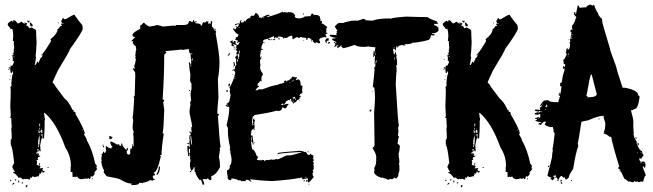

<svg xmlns="http://www.w3.org/2000/svg" viewBox="-20 -773 2821 830"><path d="M301.8 -709Q317.9 -685.1 335.9 -664.1L337.9 -650.4Q337.9 -636.7 282.2 -560.5Q282.2 -553.2 230.5 -468.8Q209 -423.8 207 -416Q209 -416 219.7 -402.3H217.8L258.8 -347.7Q277.3 -334 293 -298.8Q295.9 -298.8 299.3 -293Q297.4 -293 297.4 -291Q300.8 -291 308.1 -285.2L305.7 -281.2Q342.8 -219.2 346.7 -195.3L342.3 -193.4Q355.5 -173.3 355.5 -166Q378.9 -126.5 391.6 -64.5Q394 -64.5 398.4 -56.6V-54.7L396 -44.9H400.4V-43Q391.6 -29.3 387.7 -29.3L389.6 -25.4Q389.6 -16.1 377 -7.8Q377 -11.7 372.6 -11.7Q371.1 2 366.2 2Q363.8 -2 363.8 -3.9Q359.9 0 351.1 0V-2Q347.2 0 329.6 2Q314.5 -2.9 314.5 -9.8L303.7 -7.8V-9.8L299.3 -7.8H297.4Q293 -7.8 293 -11.7V-13.7Q293 -15.6 294.9 -15.6L293 -19.5V-29.3Q284.2 -29.3 284.2 -33.2H286.6L284.2 -37.1Q286.6 -41 286.6 -43Q286.6 -44.9 284.2 -44.9L286.6 -54.7Q286.6 -99.1 262.7 -134.8Q224.6 -241.7 172.9 -285.2H170.4Q172.9 -259.8 174.8 -259.8L172.9 -250V-228.5Q172.9 -211.9 170.4 -175.8L166 -173.8H164.1V-193.4Q159.7 -191.4 157.7 -191.4V-187.5H162.1V-177.7Q158.2 -173.3 153.3 -142.6L155.3 -132.8H153.3L155.3 -128.9V-119.1H151.4V-123H148.9V-119.1H144.5L147 -128.9H140.6L142.6 -125V-115.2Q136.2 -115.2 136.2 -109.4V-107.4H138.2V-111.3H142.6V-105.5H144.5V-109.4H148.9L147 -99.6V-97.7L153.3 -101.6V-95.7Q142.6 -95.7 142.6 -85.9H144.5V-82Q138.2 -82 138.2 -80.1Q140.6 -76.2 140.6 -74.2H138.2L140.6 -70.3L138.2 -60.5Q144.5 -60.5 144.5 -56.6L148.9 -58.6Q152.3 -58.6 155.3 -52.7L151.4 -46.9V-44.9H153.3L164.1 -46.9L166 -43V-41H162.1Q166 -36.1 166 -33.2L170.4 -35.2L172.9 -31.2Q172.9 -27.3 168.5 -27.3H164.1V-31.2H159.7Q159.7 -26.4 155.3 -21.5L151.4 -23.4H148.9L151.4 -19.5L147 -13.7Q148.9 -13.7 148.9 -11.7L144.5 -9.8V-11.7Q136.7 -7.8 127.4 -7.8Q122.1 -11.7 121.1 -11.7Q117.7 -3.9 114.7 -3.9H112.3V-7.8H110.4V2Q106 3.9 104 3.9Q104 0 99.6 0Q97.7 0 97.7 2L93.3 0Q90.8 0 90.8 2L86.9 0Q82.5 2 80.1 2Q78.1 2 67.4 -5.9H65.4L61 -3.9Q45.4 -25.4 37.1 -25.4V-29.3H43.9V-31.2Q39.6 -36.1 33.2 -50.8V-52.7L39.6 -66.4H41.5Q33.2 -144.5 26.4 -144.5Q26.4 -146.5 28.8 -146.5L26.4 -150.4V-168Q30.8 -172.9 30.8 -175.8Q30.8 -193.4 28.8 -214.8Q28.8 -216.3 30.8 -226.6Q28.8 -241.7 28.8 -259.8V-263.7H22.5L26.4 -269.5Q26.4 -290 24.4 -312.5Q26.4 -353 26.4 -388.7Q26.4 -390.6 24.4 -394.5Q28.8 -404.3 30.8 -404.3Q30.8 -406.2 28.8 -410.2Q32.2 -455.1 37.1 -455.1Q35.2 -458.5 35.2 -464.8Q30.8 -464.8 30.8 -457H26.4L24.4 -470.7V-476.6Q18.1 -476.6 18.1 -480.5V-482.4H22.5V-478.5H24.4L26.4 -490.2L30.8 -488.3Q33.7 -488.3 39.6 -502V-509.8H35.2V-523.4Q35.2 -527.8 33.2 -531.2Q33.2 -537.1 39.6 -537.1V-541H35.2V-544.9H39.6V-562.5H41.5L39.6 -585.9V-595.7H35.2L37.1 -615.2V-621.1Q37.1 -633.8 33.2 -648.4H30.8L26.4 -646.5Q26.4 -649.4 13.7 -664.1V-669.9Q13.7 -672.9 28.8 -683.6L35.2 -679.7H37.1V-685.5H43.9L56.6 -671.9Q63.5 -671.9 71.8 -679.7L88.9 -668V-671.9H84.5V-675.8Q97.7 -673.8 97.7 -669.9L93.3 -664.1V-662.1Q102.5 -662.1 106 -650.4Q113.3 -654.3 116.7 -654.3Q136.2 -644.5 136.2 -640.6Q136.2 -618.7 138.2 -589.8Q136.2 -546.9 133.8 -529.3Q133.8 -527.3 136.2 -527.3Q133.8 -508.8 129.9 -492.2H133.8Q140.6 -503.9 140.6 -505.9H144.5V-502H147Q147 -505.4 155.3 -519.5Q153.3 -519.5 153.3 -521.5Q159.2 -521.5 164.1 -533.2V-535.2L159.7 -533.2V-537.1Q172.4 -548.3 187.5 -574.2Q200.7 -593.3 200.7 -597.7Q198.2 -601.6 198.2 -603.5Q228.5 -627 228.5 -646.5Q231.4 -646.5 241.2 -660.2Q248 -660.2 248 -664.1L243.7 -666L248 -673.8Q243.7 -681.6 243.7 -685.5L248 -683.6Q249 -695.3 254.4 -695.3Q254.4 -690.4 262.7 -689.5Q295.4 -709 299.3 -709ZM97.7 -683.6H101.6L106 -681.6Q106 -683.6 108.4 -683.6V-681.6Q106 -677.7 106 -675.8H101.6Q101.6 -679.7 97.7 -679.7ZM112.3 -675.8 121.1 -666V-662.1Q121.1 -658.2 116.7 -658.2Q116.7 -660.2 108.4 -664.1L110.4 -668Q108.4 -671.9 108.4 -673.8ZM230.5 -675.8H232.9V-671.9H230.5ZM250 -673.8V-669.9Q254.4 -669.9 254.4 -673.8ZM164.1 -541V-537.1H166V-541ZM39.6 -531.2V-525.4H41.5V-531.2ZM18.1 -515.6H22.5V-513.7H18.1ZM20 -476.6V-470.7Q15.6 -470.7 15.6 -474.6ZM22.5 -445.3H26.4V-443.4H22.5ZM20 -429.7H24.4V-427.7H20ZM151.4 -240.2Q151.4 -235.8 148.9 -232.4Q151.4 -228.5 151.4 -226.6H153.3V-240.2ZM148.9 -220.7V-212.9H151.4V-220.7ZM157.7 -216.8V-212.9H159.7V-216.8ZM335.9 -212.9V-209H337.9V-212.9ZM147 -210.9V-199.2H153.3V-201.2Q148.9 -206.1 148.9 -210.9ZM155.3 -207V-203.1Q156.2 -199.2 159.7 -199.2H164.1Q162.1 -202.1 162.1 -210.9H159.7Q155.3 -210.4 155.3 -207ZM151.4 -191.4V-187.5H153.3V-191.4ZM148.9 -183.6Q144.5 -167.5 144.5 -152.3Q144.5 -150.4 147 -146.5Q144.5 -142.6 144.5 -140.6V-136.7H147L151.4 -156.2H148.9L151.4 -160.2V-183.6ZM153.3 -68.4V-64.5Q153.3 -60.5 148.9 -60.5L147 -64.5ZM185.5 -50.8H189.9V-46.9H185.5ZM377 -2H380.9V2H377ZM47.9 2H50.3V3.9Q50.3 7.8 45.9 7.8L43.9 3.9ZM24.4 3.9H28.8V9.8H24.4ZM58.6 7.8H63V15.6H58.6ZM73.7 15.6H80.1V19.5H73.7ZM37.1 17.6H41.5V19.5Q41.5 22.5 35.2 25.4H33.2V21.5Q37.1 21.5 37.1 17.6ZM93.3 27.3H95.2L99.6 29.3Q96.2 37.1 93.3 37.1L90.8 33.2Q93.3 29.3 93.3 27.3Z M817.9 -686.5Q820.3 -682.1 820.3 -677.2L827.1 -681.6H829.6V-677.2H824.7V-672.4Q848.6 -672.4 848.6 -662.6H853Q855.5 -677.2 860.4 -677.2Q864.7 -674.8 867.2 -674.8Q867.2 -678.2 874.5 -681.6L879.4 -679.2Q879.4 -681.6 881.3 -681.6V-679.2Q879.4 -674.8 879.4 -672.4Q881.3 -672.4 881.3 -669.9L886.2 -672.4L891.1 -669.9V-681.6H893.6L897.9 -679.2L896 -667.5V-658.2Q905.3 -651.9 905.3 -641.6H907.7V-648.4H912.1V-646.5Q910.2 -641.6 910.2 -639.2Q914.6 -638.7 914.6 -634.3L912.1 -629.9Q928.7 -536.1 928.7 -509.3V-504.4Q928.7 -467.3 921.9 -431.2Q924.3 -371.1 924.3 -351.1Q919.4 -302.2 919.4 -284.7Q919.4 -279.8 926.3 -279.8V-277.8Q926.3 -272.9 921.9 -272.9Q929.2 -160.2 933.6 -138.2Q931.2 -130.9 928.7 -130.9Q928.7 -128.9 931.2 -128.9L926.3 -93.3Q931.2 -74.2 931.2 -53.2V-50.8Q916.5 -21 897.9 -12.7H893.6V1.5Q893.6 5.9 888.7 5.9H886.2L877 -3.4Q877 1.5 872.1 1.5H855.5Q862.8 15.1 862.8 24.9H855.5Q855.5 20.5 848.6 3.4Q846.2 3.4 846.2 5.9Q838.9 5.9 824.7 -24.9Q827.1 -24.9 827.1 -27.3Q823.7 -27.3 820.3 -34.2Q820.3 -36.6 822.3 -36.6L820.3 -41.5Q820.3 -43.5 822.3 -43.5Q820.3 -48.3 820.3 -50.8H817.9Q817.9 -42 806.2 -34.2Q806.2 -36.1 801.3 -53.2V-64.9Q801.3 -72.8 803.7 -76.7Q801.3 -85 801.3 -107.4H798.8V-98.1H793.9Q789.6 -125 789.6 -140.6L793.9 -143.1H796.4V-135.7H798.8Q798.8 -140.6 801.3 -140.6L798.8 -152.3V-164.1Q798.8 -166.5 801.3 -166.5L798.8 -171.4V-188H803.7V-199.7H798.8V-204.6H801.3L808.1 -199.7V-206.5L806.2 -223.1H810.5Q810.5 -235.4 798.8 -287.1H801.3L798.8 -292L803.7 -322.8Q801.3 -327.1 801.3 -329.6L806.2 -338.9Q803.7 -359.4 803.7 -372.1Q806.2 -372.1 806.2 -374.5H803.7Q808.1 -383.3 808.1 -393.6V-397.9Q808.1 -400.4 806.2 -400.4L808.1 -405.3V-410.2Q801.3 -418.9 801.3 -431.2H803.7L801.3 -436L803.7 -440.9L801.3 -445.3Q801.3 -447.8 803.7 -447.8Q798.8 -468.8 796.4 -504.4Q801.3 -504.4 801.3 -497.6H803.7L808.1 -500L806.2 -504.4V-509.3Q806.2 -511.7 808.1 -511.7Q803.7 -521 803.7 -537.6V-542.5Q796.4 -542.5 796.4 -561Q775.4 -559.1 770.5 -556.6Q768.1 -556.6 768.1 -559.1Q765.6 -559.1 694.8 -551.8L699.7 -544.4Q689.9 -539.6 689.9 -532.7Q689.9 -447.3 683.1 -343.8Q689.9 -341.3 689.9 -338.9Q688 -332 685.5 -332L689.9 -298.8Q688 -221.7 683.1 -197.3L688 -194.8Q678.2 -134.3 678.2 -102.5L673.8 -100.6Q673.8 -102.5 671.4 -102.5V-98.1H675.8Q659.2 -27.3 645 -27.3V-22.5H649.9V-15.1Q640.6 -15.1 640.6 -10.7Q640.6 1.5 649.9 1.5V3.4Q646 3.4 638.2 8.3Q633.8 5.9 628.9 5.9H626.5Q626.5 11.2 595.7 17.6H581.5Q581.5 27.3 550.8 27.3H548.3V20H543.5Q529.3 20 501 3.4Q495.6 -1.5 441.9 -10.7Q427.7 -26.9 427.7 -29.3Q430.2 -34.2 430.2 -36.6Q420.9 -49.3 418.5 -71.8Q416 -71.8 416 -74.2L420.9 -76.7L418.5 -81.5V-90.8Q418.5 -96.2 420.9 -100.6Q418.5 -105 418.5 -107.4Q425.3 -107.4 425.3 -116.7H430.2V-112.3H435.1Q435.1 -119.1 439.5 -119.1L437.5 -130.9V-143.1Q447.8 -132.3 463.4 -130.9L460.9 -135.7Q465.8 -135.7 465.8 -140.6Q460 -140.6 456.1 -159.7L460.9 -161.6Q478 -153.8 486.8 -147.5Q491.2 -149.9 496.6 -149.9L494.1 -145.5L498.5 -143.1H501L505.9 -145.5L503.4 -149.9V-152.3H508.3Q508.3 -139.6 526.9 -124Q526.9 -133.3 531.7 -133.3L534.2 -128.9Q529.3 -119.1 526.9 -119.1L529.3 -114.7L526.9 -109.9Q531.7 -109.9 531.7 -105H539.1Q543.5 -105 543.5 -119.1H541.5L543.5 -124V-130.9H550.8V-149.9H553.2V-140.6H557.6V-173.8Q557.6 -182.1 555.7 -194.8Q557.6 -199.2 557.6 -204.6Q553.2 -212.9 553.2 -223.1Q555.7 -252.4 555.7 -253.9Q553.2 -262.2 553.2 -263.7Q557.6 -291.5 560.1 -348.6Q557.6 -353 557.6 -355.5Q562.5 -355.5 562.5 -362.8Q562.5 -378.4 564.9 -452.6H562.5L564.9 -457Q564.5 -461.4 553.2 -476.1Q555.7 -476.1 555.7 -478.5L560.1 -476.1H562.5V-478.5L560.1 -487.8Q564 -493.2 567.4 -516.1Q564.9 -520.5 564.9 -525.9Q564.9 -528.3 567.4 -528.3L564.9 -532.7Q566.9 -559.1 569.8 -559.1Q567.4 -563.5 567.4 -565.9V-573.2Q563 -573.2 553.2 -587.4L555.7 -591.8V-594.2H548.3V-596.7L564.9 -613.3Q553.2 -613.3 553.2 -618.2V-625Q557.6 -633.8 585.9 -648.4V-662.6Q589.4 -662.6 600.6 -674.8H602.5Q615.7 -661.6 626.5 -658.2Q650.4 -661.1 657.2 -665Q675.3 -662.6 683.1 -658.2L732.9 -662.6Q737.3 -660.6 739.7 -660.6V-665H775.4Q796.4 -665 796.4 -681.6H803.7L810.5 -677.2H813Q813 -686.5 817.9 -686.5ZM808.1 -544.4V-537.6H810.5V-544.4ZM810.5 -521V-511.7H813V-521ZM803.7 -495.1V-485.4H806.2V-495.1ZM801.3 -383.8V-379.4H796.4Q797.4 -383.8 801.3 -383.8ZM803.7 -185.5V-173.8Q803.7 -168 808.1 -147.5H810.5V-149.9L806.2 -185.5ZM456.1 -185.5Q461.9 -180.7 465.8 -180.7V-178.2Q465.8 -174.8 458.5 -171.4H453.6L451.7 -183.1ZM789.6 -154.8H796.4V-149.9H793.9Q789.6 -149.9 789.6 -154.8ZM423.3 -147.5H427.7Q427.7 -143.1 423.3 -143.1ZM425.3 -143.1Q430.2 -142.1 430.2 -138.2V-135.7Q425.3 -135.7 425.3 -140.6ZM796.4 -126.5V-109.9Q801.3 -109.9 801.3 -114.7V-130.9Q796.4 -130.4 796.4 -126.5ZM666.5 -53.2H671.4V-50.8Q671.4 -24.9 657.2 -15.1V-20Q666.5 -39.1 666.5 -53.2ZM801.3 -34.2H806.2V-29.3H801.3Z M1203.6 -722.7V-718.8Q1205.6 -718.8 1209.5 -720.7Q1219.7 -718.8 1221.2 -718.8L1229 -720.7Q1250 -720.7 1256.3 -705.1Q1256.3 -703.1 1254.4 -703.1Q1254.4 -693.4 1273.9 -693.4Q1291.5 -694.8 1299.3 -703.1Q1301.3 -703.1 1301.3 -701.2L1311 -703.1H1322.8Q1322.8 -708.5 1328.6 -714.8Q1336.4 -712.9 1336.4 -707Q1338.4 -707 1338.4 -709Q1363.8 -709 1363.8 -695.3Q1365.7 -687.5 1365.7 -681.6H1367.7L1371.6 -683.6V-675.8L1369.6 -671.9Q1376 -671.9 1395 -656.2Q1391.1 -648.4 1389.2 -648.4L1391.1 -644.5V-642.6L1389.2 -632.8Q1393.1 -630.9 1395 -630.9V-627Q1387.2 -627 1387.2 -623Q1391.1 -615.2 1391.1 -611.3H1387.2Q1385.3 -611.3 1385.3 -613.3Q1359.9 -609.9 1359.9 -599.6Q1363.8 -593.3 1363.8 -587.9L1359.9 -585.9H1356Q1351.1 -589.8 1350.1 -589.8H1344.2V-585.9H1342.3Q1332.5 -590.8 1332.5 -599.6H1328.6L1324.7 -597.7Q1324.7 -609.4 1311 -609.4V-605.5L1307.1 -607.4H1305.2V-605.5H1309.1V-601.6H1303.2V-609.4H1301.3Q1291.5 -609.4 1277.8 -613.3Q1277.8 -609.4 1273.9 -609.4H1270L1264.2 -613.3L1246.6 -603.5H1244.6Q1244.6 -612.3 1242.7 -615.2Q1244.6 -615.2 1244.6 -617.2Q1240.7 -617.2 1240.7 -619.1Q1226.6 -615.7 1221.2 -609.4H1207.5V-605.5H1205.6Q1205.6 -615.2 1182.1 -615.2L1180.2 -611.3Q1182.1 -611.3 1182.1 -609.4H1180.2L1168.5 -611.3V-607.4H1164.6V-617.2Q1143.1 -607.4 1141.1 -607.4V-603.5H1148.9V-599.6H1143.1Q1140.1 -599.6 1137.2 -605.5Q1117.7 -601.6 1117.7 -597.7V-589.8H1123.5V-585.9H1121.6L1117.7 -587.9Q1109.9 -574.2 1109.9 -568.4V-564.5Q1109.9 -560.5 1115.7 -560.5V-556.6H1111.8L1107.9 -558.6Q1107.9 -551.3 1104 -531.2Q1105 -523.4 1109.9 -523.4V-519.5Q1104 -519.5 1104 -503.9L1106 -492.2L1104 -482.4Q1104 -470.2 1115.7 -455.1V-447.3Q1109.9 -447.3 1109.9 -427.7Q1111.8 -423.8 1111.8 -421.9H1107.9L1104 -423.8Q1104 -418 1094.2 -412.1V-400.4L1098.1 -402.3L1100.1 -398.4Q1090.8 -395 1086.4 -384.8H1084.5V-382.8H1092.3L1098.1 -386.7H1113.8Q1153.8 -402.3 1170.4 -404.3Q1170.4 -406.2 1172.4 -406.2Q1174.3 -406.2 1174.3 -404.3Q1192.4 -412.1 1195.8 -412.1Q1195.8 -410.2 1197.8 -410.2Q1197.8 -413.1 1209.5 -416Q1207.5 -419.9 1207.5 -421.9L1213.4 -425.8L1221.2 -419.9Q1221.2 -425.8 1225.1 -425.8H1231Q1231 -429.7 1240.7 -435.5Q1240.7 -441.4 1244.6 -441.4Q1254.4 -440.9 1254.4 -437.5L1258.3 -439.5H1260.3L1264.2 -437.5L1258.3 -427.7V-425.8L1268.1 -429.7Q1279.8 -429.7 1279.8 -406.2V-404.3Q1287.6 -403.3 1287.6 -398.4V-396.5Q1287.6 -394.5 1285.6 -394.5Q1285.6 -392.6 1287.6 -392.6L1285.6 -384.8L1287.6 -371.1Q1273.9 -366.2 1273.9 -357.4L1277.8 -359.4H1279.8V-355.5Q1279.8 -351.6 1273.9 -351.6L1275.9 -347.7Q1275.9 -345.2 1266.1 -339.8Q1266.1 -341.8 1264.2 -341.8Q1264.2 -331.5 1248.5 -328.1V-324.2H1246.6Q1246.6 -335.9 1236.8 -335.9L1238.8 -345.7H1236.8Q1232.9 -345.7 1232.9 -339.8H1229L1225.1 -341.8Q1225.1 -337.4 1217.3 -335.9Q1217.3 -333 1207.5 -320.3H1209.5Q1215.8 -324.2 1221.2 -324.2V-322.3L1225.1 -324.2H1227.1V-320.3Q1223.6 -320.3 1217.3 -306.6L1213.4 -304.7H1209.5Q1204.6 -308.6 1203.6 -308.6H1199.7Q1199.7 -293 1180.2 -293L1176.3 -294.9Q1153.8 -287.1 1078.6 -275.4V-269.5L1074.7 -271.5Q1071.8 -269 1068.8 -248L1070.8 -244.1L1068.8 -234.4V-230.5H1070.8Q1070.8 -235.4 1074.7 -244.1Q1072.8 -251 1072.8 -252Q1074.7 -255.4 1074.7 -259.8H1078.6Q1079.1 -252 1082.5 -252L1078.6 -242.2Q1080.6 -231.4 1080.6 -224.6V-218.8Q1080.6 -216.8 1078.6 -216.8L1080.6 -212.9V-210.9H1076.7V-216.8Q1072.8 -216.8 1064.9 -205.1Q1064.9 -203.1 1066.9 -203.1L1064.9 -193.4V-185.5Q1065.9 -185.5 1070.8 -189.5Q1070.8 -188 1076.7 -148.4H1072.8Q1072.8 -160.2 1064.9 -162.1V-160.2Q1069.3 -127 1070.8 -127Q1080.6 -127 1090.3 -97.7Q1092.3 -97.7 1096.2 -95.7L1090.3 -82Q1100.6 -80.1 1102.1 -80.1Q1106 -82 1107.9 -82L1106 -78.1H1107.9L1113.8 -82Q1123.5 -82 1123.5 -76.2H1125.5Q1125.5 -82 1139.2 -82V-80.1L1152.8 -84L1156.7 -82Q1160.6 -84 1162.6 -84V-82Q1174.8 -85.9 1178.2 -85.9V-84Q1184.6 -84 1219.2 -101.6V-99.6L1223.1 -101.6H1236.8Q1241.7 -101.6 1279.8 -113.3Q1279.8 -111.3 1281.7 -111.3V-115.2H1266.1Q1180.2 -110.4 1180.2 -105.5V-111.3Q1193.8 -115.2 1275.9 -121.1Q1295.4 -119.1 1295.4 -115.2L1299.3 -117.2Q1302.2 -117.2 1311 -103.5H1316.9Q1320.8 -103.5 1320.8 -109.4Q1327.6 -101.6 1334.5 -101.6V-91.8Q1334.5 -89.8 1332.5 -89.8Q1336.4 -83.5 1336.4 -80.1L1332.5 -72.3Q1336.4 -72.3 1336.4 -66.4L1334.5 -62.5Q1336.4 -58.6 1336.4 -56.6H1334.5L1336.4 -52.7V-43L1330.6 -33.2H1334.5V-29.3L1330.6 -23.4Q1332.5 -19.5 1332.5 -17.6H1330.6L1336.4 -7.8Q1317.4 15.1 1314.9 15.6Q1311 15.6 1311 9.8L1307.1 11.7H1303.2V5.9H1307.1L1311 7.8V-2L1287.6 2L1285.6 -2Q1287.6 -2 1287.6 -3.9Q1283.7 -5.9 1281.7 -5.9L1273.9 -2V-3.9Q1239.7 3.9 1154.8 9.8Q1105 7.8 1061 2L1066.9 13.7H1064.9Q1057.1 3.9 1043.5 3.9Q1041.5 7.8 1041.5 9.8H1027.8L1023.9 11.7Q1023.9 5.9 1012.2 5.9Q1012.2 7.8 1010.3 7.8Q1010.3 2 981 -2Q981 5.9 975.1 5.9Q966.3 5.9 963.4 -5.9L965.3 -9.8Q961.4 -17.6 961.4 -31.2V-37.1Q968.3 -37.1 973.1 -46.9V-58.6Q981 -58.6 981 -85.9Q979 -102.5 975.1 -115.2Q977.1 -119.1 977.1 -121.1Q973.1 -121.1 973.1 -125L975.1 -134.8Q965.3 -175.8 965.3 -203.1V-220.7Q959.5 -228.5 959.5 -232.4Q971.2 -277.3 971.2 -308.6L969.2 -312.5L965.3 -310.5Q959 -314.5 955.6 -314.5V-318.4H959.5L963.4 -316.4L965.3 -320.3H959.5V-324.2Q973.1 -330.6 973.1 -343.8Q975.1 -350.6 975.1 -351.6V-357.4H977.1Q977.1 -361.3 973.1 -377L975.1 -390.6Q971.2 -390.6 971.2 -394.5Q978 -397.9 994.6 -445.3Q992.7 -445.3 992.7 -447.3Q996.6 -447.3 996.6 -462.9Q992.7 -462.9 992.7 -468.8H988.8L984.9 -466.8V-470.7Q987.8 -470.7 992.7 -474.6Q992.7 -472.7 994.6 -472.7Q997.1 -490.7 1002.4 -494.1L1000.5 -498V-511.7Q1000.5 -513.7 1002.4 -513.7Q996.6 -523.4 996.6 -527.3Q999.5 -527.3 1004.4 -535.2Q1002.4 -535.2 1002.4 -537.1H1004.4L1000.5 -544.9Q1003.4 -544.9 1006.3 -550.8V-552.7Q1000.5 -552.7 1000.5 -558.6L1004.4 -566.4Q998.5 -566.4 998.5 -570.3Q1002.4 -570.3 1002.4 -574.2V-576.2Q1002.4 -580.1 986.8 -582V-578.1Q992.7 -578.1 992.7 -574.2V-572.3Q982.4 -572.3 979 -580.1Q982.9 -580.1 982.9 -584Q978 -589.8 975.1 -589.8V-593.8Q978.5 -593.8 984.9 -599.6L986.8 -587.9H988.8Q989.7 -595.7 994.6 -595.7H998.5V-584L1006.3 -578.1Q1011.2 -579.1 1016.1 -591.8H1014.2Q1007.8 -587.9 1004.4 -587.9V-589.8L1008.3 -595.7V-597.7Q1002.9 -597.7 996.6 -601.6L1000.5 -609.4Q998.5 -609.4 998.5 -611.3Q1010.3 -611.3 1010.3 -623V-625Q1001 -625 986.8 -648.4L992.7 -652.3V-646.5H998.5Q998.5 -649.4 1002.4 -654.3V-656.2H998.5Q999 -660.2 1002.4 -660.2Q1002.9 -656.2 1006.3 -656.2L1012.2 -664.1V-666L1010.3 -669.9L998.5 -664.1H994.6Q994.6 -669.9 1010.3 -671.9Q1014.2 -669.9 1016.1 -669.9Q1016.1 -685.5 1022 -685.5H1023.9V-683.6L1020 -677.7L1023.9 -675.8H1025.9L1035.6 -677.7L1033.7 -681.6L1037.6 -683.6Q1038.1 -679.7 1041.5 -679.7Q1041.5 -688.5 1057.1 -695.3Q1061 -693.4 1063 -693.4L1061 -697.3Q1064 -705.1 1066.9 -705.1H1078.6Q1078.6 -708.5 1084.5 -716.8H1086.4Q1097.2 -713.4 1102.1 -695.3L1106 -697.3H1107.9L1111.8 -695.3Q1111.8 -699.2 1135.3 -709H1145V-705.1L1135.3 -703.1V-699.2Q1170.9 -708.5 1203.6 -722.7ZM1289.6 -714.8H1293.5V-710.9H1289.6ZM1117.7 -699.2V-697.3H1121.6V-699.2ZM1012.2 -654.3V-652.3H1016.1V-654.3ZM1182.1 -609.4H1188V-601.6H1184.1L1186 -605.5Q1182.1 -605.5 1182.1 -609.4ZM1326.7 -605.5V-601.6H1328.6V-605.5ZM1393.1 -607.4H1400.9V-597.7L1391.1 -595.7L1393.1 -591.8V-587.9H1391.1Q1388.2 -587.9 1385.3 -595.7Q1389.2 -607.4 1393.1 -607.4ZM1152.8 -603.5H1156.7V-599.6H1152.8ZM1160.6 -603.5H1170.4Q1170.4 -599.6 1166.5 -599.6H1160.6ZM1289.6 -599.6H1293.5V-597.7H1289.6ZM1326.7 -597.7Q1330.6 -597.2 1330.6 -593.8H1326.7ZM1400.9 -591.8H1406.7V-589.8Q1406.7 -585.4 1397 -584V-587.9Q1400.9 -587.9 1400.9 -591.8ZM994.6 -570.3V-566.4H990.7Q991.2 -570.3 994.6 -570.3ZM992.7 -562.5H998.5Q998.5 -558.6 994.6 -558.6ZM1014.2 -554.7 1012.2 -543H1016.1V-554.7ZM973.1 -543H975.1V-541Q975.1 -538.1 963.4 -529.3V-531.2Q970.2 -543 973.1 -543ZM1006.3 -537.1Q1008.3 -533.7 1008.3 -527.3H1014.2V-541H1012.2Q1007.3 -537.1 1006.3 -537.1ZM1107.9 -531.2H1111.8V-529.3H1107.9ZM1008.3 -525.4V-523.4Q1010.3 -519.5 1010.3 -517.6H1012.2V-525.4ZM1004.4 -515.6V-505.9Q1008.3 -505.9 1008.3 -509.8V-515.6ZM992.7 -505.9 996.6 -488.3H990.7V-494.1L988.8 -503.9ZM988.8 -486.3Q992.7 -485.8 992.7 -482.4H988.8ZM984.9 -453.1H988.8V-451.2H984.9ZM994.6 -437.5V-431.6H996.6V-437.5ZM1246.6 -427.7V-423.8H1248.5V-427.7ZM1240.7 -421.9 1244.6 -419.9V-425.8Q1240.7 -425.3 1240.7 -421.9ZM1231 -418V-416H1234.9V-418ZM973.1 -412.1Q973.1 -410.2 975.1 -410.2Q972.7 -398.4 969.2 -398.4L967.3 -402.3V-406.2Q967.3 -409.2 973.1 -412.1ZM961.4 -382.8H965.3V-377H957.5V-378.9Q958 -382.8 961.4 -382.8ZM1244.6 -351.6Q1244.6 -348.6 1250.5 -345.7L1256.3 -349.6Q1254.4 -353.5 1254.4 -355.5Q1249.5 -351.6 1244.6 -351.6ZM1256.3 -347.7V-345.7H1260.3V-347.7ZM1256.3 -343.8V-339.8Q1260.3 -339.8 1260.3 -343.8ZM1240.7 -341.8V-337.9H1242.7V-341.8ZM1244.6 -341.8V-339.8H1248.5V-341.8ZM1248.5 -335.9V-332H1250.5V-335.9ZM1272 -337.9H1275.9V-335.9H1272ZM1195.8 -320.3 1199.7 -318.4H1201.7L1205.6 -320.3Q1203.6 -324.2 1203.6 -326.2Q1195.8 -323.2 1195.8 -320.3ZM1074.7 -236.3V-232.4H1076.7V-236.3ZM1064.9 -179.7V-177.7L1066.9 -173.8Q1064.9 -170.4 1064.9 -166V-164.1H1066.9L1068.8 -173.8V-175.8Q1068.8 -179.7 1064.9 -179.7ZM1080.6 -158.2H1082.5V-154.3H1080.6ZM1313 -119.1 1314.9 -115.2H1309.1Q1309.6 -119.1 1313 -119.1ZM1297.4 -7.8V-5.9H1305.2V-7.8ZM1295.4 5.9H1297.4V7.8Q1297.4 11.7 1293.5 11.7L1291.5 7.8ZM1313 21.5H1316.9V25.4Q1313 25.4 1313 21.5Z M1437 -576.2 1439 -580.1Q1433.1 -580.1 1433.1 -576.2ZM1603 -498Q1606.9 -498 1608.9 -511.7H1605ZM1687 -515.6V-525.4H1685.1V-515.6ZM1685.1 -564.5V-568.4Q1681.2 -567.9 1681.2 -564.5ZM1437 -576.2V-574.2L1423.3 -570.3L1429.2 -578.1V-585.9Q1423.3 -585.9 1423.3 -589.8L1427.2 -591.8Q1427.7 -587.9 1431.2 -587.9H1435.1Q1435.1 -591.8 1417.5 -599.6L1415.5 -603.5V-605.5Q1423.3 -607.4 1431.2 -607.4V-609.4Q1405.8 -613.8 1405.8 -619.1V-623Q1411.6 -623 1435.1 -621.1Q1435.1 -625 1433.1 -628.9L1437 -630.9L1435.1 -634.8V-636.7L1439 -642.6Q1434.6 -643.6 1427.2 -658.2Q1439.9 -673.8 1446.8 -673.8H1464.4Q1469.7 -677.7 1501.5 -683.6H1526.9L1550.3 -691.4Q1560.1 -690.4 1560.1 -685.5Q1579.6 -683.6 1589.4 -683.6Q1615.7 -693.4 1665.5 -693.4L1669.4 -691.4Q1669.4 -696.3 1735.8 -701.2Q1792 -699.2 1827.6 -699.2Q1842.8 -688.5 1866.7 -681.6L1872.6 -673.8V-669.9H1856.9V-664.1Q1866.2 -663.1 1876.5 -652.3L1874.5 -648.4Q1876.5 -644.5 1876.5 -642.6Q1870.1 -628.9 1847.2 -628.9V-627Q1860.8 -625 1860.8 -621.1Q1856.4 -621.1 1853 -619.1Q1849.6 -621.1 1843.3 -621.1Q1839.4 -599.6 1829.6 -599.6Q1794.4 -589.8 1761.2 -587.9Q1761.2 -582 1728 -582V-580.1H1731.9V-576.2H1726.1Q1724.1 -576.2 1724.1 -578.1Q1700.7 -578.1 1700.7 -568.4H1696.8V-574.2Q1692.9 -574.2 1690.9 -558.6Q1692.9 -558.6 1692.9 -556.6L1689 -554.7Q1686 -562.5 1683.1 -562.5Q1679.2 -562 1679.2 -558.6Q1683.1 -540.5 1683.1 -537.1Q1686.5 -537.1 1689 -546.9Q1687 -546.9 1687 -548.8H1690.9Q1692.9 -535.6 1694.8 -531.2Q1694.8 -529.3 1692.9 -529.3Q1696.8 -513.7 1696.8 -494.1L1692.9 -488.3L1694.8 -476.6Q1694.8 -474.6 1692.9 -474.6L1694.8 -470.7Q1690.9 -434.6 1690.9 -406.2Q1700.7 -235.4 1704.6 -230.5Q1700.7 -222.7 1700.7 -218.8L1702.6 -207Q1700.7 -193.8 1700.7 -185.5Q1704.6 -185.5 1704.6 -179.7Q1700.2 -174.3 1698.7 -150.4Q1708.5 -148.4 1708.5 -138.7Q1706.5 -116.7 1702.6 -105.5Q1704.6 -102.1 1704.6 -97.7H1702.6Q1706.5 -88.9 1706.5 -72.3Q1706.5 -66.4 1704.6 -66.4L1706.5 -56.6V-35.2Q1706.5 -33.2 1700.7 -15.6Q1702.6 -15.6 1702.6 -13.7Q1695.3 -2 1692.9 -2H1689L1683.1 -5.9Q1682.6 -0.5 1673.3 2L1669.4 0Q1661.6 3.9 1655.8 3.9Q1655.8 1 1636.2 -3.9Q1636.2 -5.9 1634.3 -5.9L1630.4 -3.9Q1597.2 -14.2 1597.2 -31.2Q1599.1 -35.2 1599.1 -37.1L1597.2 -46.9Q1599.6 -46.9 1605 -64.5H1606.9Q1606.9 -66.4 1605 -66.4Q1606.9 -77.1 1606.9 -82L1605 -85.9L1606.9 -89.8Q1606.9 -108.9 1591.3 -130.9Q1591.3 -136.7 1593.3 -136.7Q1599.1 -136.7 1599.1 -150.4Q1597.2 -251 1597.2 -287.1Q1601.1 -332.5 1601.1 -351.6Q1601.1 -378.9 1597.2 -398.4H1595.2V-394.5H1591.3Q1599.1 -459.5 1599.1 -474.6Q1597.2 -478.5 1597.2 -480.5Q1603 -482.4 1603 -493.2Q1603 -498 1599.1 -498Q1601.1 -521.5 1601.1 -529.3Q1601.1 -533.2 1597.2 -533.2V-527.3H1593.3L1595.2 -552.7H1599.1Q1599.1 -548.8 1601.1 -535.2H1603V-537.1Q1601.1 -547.9 1601.1 -554.7L1603 -568.4Q1576.7 -570.8 1571.8 -572.3Q1561 -570.3 1554.2 -570.3Q1523.4 -570.3 1515.1 -578.1H1509.3Q1485.8 -568.4 1462.4 -564.5Q1462.4 -567.4 1454.6 -572.3Q1456.5 -576.2 1456.5 -578.1H1454.6Q1447.8 -566.4 1437 -566.4V-572.3Q1442.9 -572.3 1442.9 -578.1L1439 -576.2ZM1581.5 -291H1577.6Q1577.6 -298.8 1581.5 -298.8H1585.4V-294.9Q1585.4 -291 1581.5 -291ZM1593.3 -377H1589.4V-378.9H1593.3Z M2182.6 -709Q2198.7 -685.1 2216.8 -664.1L2218.8 -650.4Q2218.8 -636.7 2163.1 -560.5Q2163.1 -553.2 2111.3 -468.8Q2089.8 -423.8 2087.9 -416Q2089.8 -416 2100.6 -402.3H2098.6L2139.6 -347.7Q2158.2 -334 2173.8 -298.8Q2176.8 -298.8 2180.2 -293Q2178.2 -293 2178.2 -291Q2181.6 -291 2189 -285.2L2186.5 -281.2Q2223.6 -219.2 2227.5 -195.3L2223.1 -193.4Q2236.3 -173.3 2236.3 -166Q2259.8 -126.5 2272.5 -64.5Q2274.9 -64.5 2279.3 -56.6V-54.7L2276.9 -44.9H2281.2V-43Q2272.5 -29.3 2268.6 -29.3L2270.5 -25.4Q2270.5 -16.1 2257.8 -7.8Q2257.8 -11.7 2253.4 -11.7Q2252 2 2247.1 2Q2244.6 -2 2244.6 -3.9Q2240.7 0 2231.9 0V-2Q2228 0 2210.4 2Q2195.3 -2.9 2195.3 -9.8L2184.6 -7.8V-9.8L2180.2 -7.8H2178.2Q2173.8 -7.8 2173.8 -11.7V-13.7Q2173.8 -15.6 2175.8 -15.6L2173.8 -19.5V-29.3Q2165 -29.3 2165 -33.2H2167.5L2165 -37.1Q2167.5 -41 2167.5 -43Q2167.5 -44.9 2165 -44.9L2167.5 -54.7Q2167.5 -99.1 2143.6 -134.8Q2105.5 -241.7 2053.7 -285.2H2051.3Q2053.7 -259.8 2055.7 -259.8L2053.7 -250V-228.5Q2053.7 -211.9 2051.3 -175.8L2046.9 -173.8H2044.9V-193.4Q2040.5 -191.4 2038.6 -191.4V-187.5H2043V-177.7Q2039.1 -173.3 2034.2 -142.6L2036.1 -132.8H2034.2L2036.1 -128.9V-119.1H2032.2V-123H2029.8V-119.1H2025.4L2027.8 -128.9H2021.5L2023.4 -125V-115.2Q2017.1 -115.2 2017.1 -109.4V-107.4H2019V-111.3H2023.4V-105.5H2025.4V-109.4H2029.8L2027.8 -99.6V-97.7L2034.2 -101.6V-95.7Q2023.4 -95.7 2023.4 -85.9H2025.4V-82Q2019 -82 2019 -80.1Q2021.5 -76.2 2021.5 -74.2H2019L2021.5 -70.3L2019 -60.5Q2025.4 -60.5 2025.4 -56.6L2029.8 -58.6Q2033.2 -58.6 2036.1 -52.7L2032.2 -46.9V-44.9H2034.2L2044.9 -46.9L2046.9 -43V-41H2043Q2046.9 -36.1 2046.9 -33.2L2051.3 -35.2L2053.7 -31.2Q2053.7 -27.3 2049.3 -27.3H2044.9V-31.2H2040.5Q2040.5 -26.4 2036.1 -21.5L2032.2 -23.4H2029.8L2032.2 -19.5L2027.8 -13.7Q2029.8 -13.7 2029.8 -11.7L2025.4 -9.8V-11.7Q2017.6 -7.8 2008.3 -7.8Q2002.9 -11.7 2002 -11.7Q1998.5 -3.9 1995.6 -3.9H1993.2V-7.8H1991.2V2Q1986.8 3.9 1984.9 3.9Q1984.9 0 1980.5 0Q1978.5 0 1978.5 2L1974.1 0Q1971.7 0 1971.7 2L1967.8 0Q1963.4 2 1960.9 2Q1959 2 1948.2 -5.9H1946.3L1941.9 -3.9Q1926.3 -25.4 1918 -25.4V-29.3H1924.8V-31.2Q1920.4 -36.1 1914.1 -50.8V-52.7L1920.4 -66.4H1922.4Q1914.1 -144.5 1907.2 -144.5Q1907.2 -146.5 1909.7 -146.5L1907.2 -150.4V-168Q1911.6 -172.9 1911.6 -175.8Q1911.6 -193.4 1909.7 -214.8Q1909.7 -216.3 1911.6 -226.6Q1909.7 -241.7 1909.7 -259.8V-263.7H1903.3L1907.2 -269.5Q1907.2 -290 1905.3 -312.5Q1907.2 -353 1907.2 -388.7Q1907.2 -390.6 1905.3 -394.5Q1909.7 -404.3 1911.6 -404.3Q1911.6 -406.2 1909.7 -410.2Q1913.1 -455.1 1918 -455.1Q1916 -458.5 1916 -464.8Q1911.6 -464.8 1911.6 -457H1907.2L1905.3 -470.7V-476.6Q1898.9 -476.6 1898.9 -480.5V-482.4H1903.3V-478.5H1905.3L1907.2 -490.2L1911.6 -488.3Q1914.6 -488.3 1920.4 -502V-509.8H1916V-523.4Q1916 -527.8 1914.1 -531.2Q1914.1 -537.1 1920.4 -537.1V-541H1916V-544.9H1920.4V-562.5H1922.4L1920.4 -585.9V-595.7H1916L1918 -615.2V-621.1Q1918 -633.8 1914.1 -648.4H1911.6L1907.2 -646.5Q1907.2 -649.4 1894.5 -664.1V-669.9Q1894.5 -672.9 1909.7 -683.6L1916 -679.7H1918V-685.5H1924.8L1937.5 -671.9Q1944.3 -671.9 1952.6 -679.7L1969.7 -668V-671.9H1965.3V-675.8Q1978.5 -673.8 1978.5 -669.9L1974.1 -664.1V-662.1Q1983.4 -662.1 1986.8 -650.4Q1994.1 -654.3 1997.6 -654.3Q2017.1 -644.5 2017.1 -640.6Q2017.1 -618.7 2019 -589.8Q2017.1 -546.9 2014.6 -529.3Q2014.6 -527.3 2017.1 -527.3Q2014.6 -508.8 2010.7 -492.2H2014.6Q2021.5 -503.9 2021.5 -505.9H2025.4V-502H2027.8Q2027.8 -505.4 2036.1 -519.5Q2034.2 -519.5 2034.2 -521.5Q2040 -521.5 2044.9 -533.2V-535.2L2040.5 -533.2V-537.1Q2053.2 -548.3 2068.4 -574.2Q2081.5 -593.3 2081.5 -597.7Q2079.1 -601.6 2079.1 -603.5Q2109.4 -627 2109.4 -646.5Q2112.3 -646.5 2122.1 -660.2Q2128.9 -660.2 2128.9 -664.1L2124.5 -666L2128.9 -673.8Q2124.5 -681.6 2124.5 -685.5L2128.9 -683.6Q2129.9 -695.3 2135.3 -695.3Q2135.3 -690.4 2143.6 -689.5Q2176.3 -709 2180.2 -709ZM1978.5 -683.6H1982.4L1986.8 -681.6Q1986.8 -683.6 1989.3 -683.6V-681.6Q1986.8 -677.7 1986.8 -675.8H1982.4Q1982.4 -679.7 1978.5 -679.7ZM1993.2 -675.8 2002 -666V-662.1Q2002 -658.2 1997.6 -658.2Q1997.6 -660.2 1989.3 -664.1L1991.2 -668Q1989.3 -671.9 1989.3 -673.8ZM2111.3 -675.8H2113.8V-671.9H2111.3ZM2130.9 -673.8V-669.9Q2135.3 -669.9 2135.3 -673.8ZM2044.9 -541V-537.1H2046.9V-541ZM1920.4 -531.2V-525.4H1922.4V-531.2ZM1898.9 -515.6H1903.3V-513.7H1898.9ZM1900.9 -476.6V-470.7Q1896.5 -470.7 1896.5 -474.6ZM1903.3 -445.3H1907.2V-443.4H1903.3ZM1900.9 -429.7H1905.3V-427.7H1900.9ZM2032.2 -240.2Q2032.2 -235.8 2029.8 -232.4Q2032.2 -228.5 2032.2 -226.6H2034.2V-240.2ZM2029.8 -220.7V-212.9H2032.2V-220.7ZM2038.6 -216.8V-212.9H2040.5V-216.8ZM2216.8 -212.9V-209H2218.8V-212.9ZM2027.8 -210.9V-199.2H2034.2V-201.2Q2029.8 -206.1 2029.8 -210.9ZM2036.1 -207V-203.1Q2037.1 -199.2 2040.5 -199.2H2044.9Q2043 -202.1 2043 -210.9H2040.5Q2036.1 -210.4 2036.1 -207ZM2032.2 -191.4V-187.5H2034.2V-191.4ZM2029.8 -183.6Q2025.4 -167.5 2025.4 -152.3Q2025.4 -150.4 2027.8 -146.5Q2025.4 -142.6 2025.4 -140.6V-136.7H2027.8L2032.2 -156.2H2029.8L2032.2 -160.2V-183.6ZM2034.2 -68.4V-64.5Q2034.2 -60.5 2029.8 -60.5L2027.8 -64.5ZM2066.4 -50.8H2070.8V-46.9H2066.4ZM2257.8 -2H2261.7V2H2257.8ZM1928.7 2H1931.2V3.9Q1931.2 7.8 1926.8 7.8L1924.8 3.9ZM1905.3 3.9H1909.7V9.8H1905.3ZM1939.5 7.8H1943.8V15.6H1939.5ZM1954.6 15.6H1960.9V19.5H1954.6ZM1918 17.6H1922.4V19.5Q1922.4 22.5 1916 25.4H1914.1V21.5Q1918 21.5 1918 17.6ZM1974.1 27.3H1976.1L1980.5 29.3Q1977.1 37.1 1974.1 37.1L1971.7 33.2Q1974.1 29.3 1974.1 27.3Z M2530.3 -752.9H2534.2L2540 -749H2542L2547.9 -752.9Q2556.6 -726.6 2565.4 -715.8Q2565.4 -706.5 2583 -690.4V-682.6Q2583 -673.3 2616.2 -565.4Q2616.2 -556.2 2643.6 -485.4Q2643.6 -478 2670.9 -395.5V-393.6H2682.6Q2739.3 -382.8 2739.3 -360.4Q2742.7 -360.4 2745.1 -354.5Q2738.3 -301.8 2723.6 -301.8Q2712.4 -295.9 2708 -295.9V-293.9Q2717.8 -260.7 2717.8 -247.1V-223.6Q2717.8 -213.9 2719.7 -194.3H2717.8L2721.7 -182.6Q2719.7 -178.7 2719.7 -176.8L2723.6 -178.7Q2723.6 -173.3 2733.4 -159.2L2731.4 -155.3Q2744.6 -120.1 2754.9 -120.1Q2756.8 -116.2 2756.8 -114.3V-108.4Q2759.8 -108.4 2762.7 -102.5Q2752.9 -90.8 2752.9 -86.9L2743.2 -88.9V-86.9Q2744.6 -73.2 2754.9 -73.2Q2758.3 -75.2 2762.7 -75.2Q2765.6 -75.2 2768.6 -69.3Q2766.6 -69.3 2766.6 -67.4Q2770.5 -66.9 2770.5 -63.5V-57.6L2768.6 -47.9Q2762.7 -47.9 2762.7 -53.7H2758.8V-51.8Q2758.8 -46.4 2772.5 -14.6Q2766.6 -14.6 2760.7 10.7L2756.8 12.7H2754.9Q2752.9 12.7 2752.9 10.7Q2745.1 14.6 2741.2 14.6Q2735.4 12.7 2735.4 10.7L2731.4 12.7H2727.5Q2722.7 8.8 2721.7 8.8Q2719.7 12.7 2719.7 14.6H2713.9Q2708.5 14.6 2702.1 10.7Q2698.2 12.7 2696.3 12.7Q2696.3 9.8 2678.7 -1Q2665 -31.7 2663.1 -32.2Q2657.2 -32.2 2657.2 -36.1H2663.1Q2663.1 -38.6 2651.4 -45.9Q2651.4 -48.8 2657.2 -51.8Q2629.9 -140.1 2622.1 -180.7Q2620.1 -180.7 2620.1 -182.6L2616.2 -180.7Q2606.9 -190.9 2588.9 -196.3V-198.2L2592.8 -200.2L2590.8 -204.1Q2596.7 -213.4 2596.7 -241.2Q2588.9 -263.7 2588.9 -272.5Q2567.9 -272.5 2522.5 -252.9Q2493.2 -248 2493.2 -245.1Q2481.4 -168 2477.5 -151.4Q2479.5 -147.9 2479.5 -143.6V-139.6Q2469.7 -117.2 2458 -43.9Q2438.5 -15.1 2438.5 -4.9L2428.7 2.9H2426.8Q2423.8 2.9 2420.9 -6.8Q2417 -4.9 2415 -4.9Q2415 -7.8 2407.2 -12.7Q2401.9 -12.2 2393.6 4.9Q2395.5 8.8 2395.5 10.7Q2391.6 8.8 2389.6 8.8V4.9L2391.6 1Q2389.6 1 2385.7 -6.8Q2381.8 -4.9 2379.9 -4.9V-8.8H2383.8V-14.6H2379.9L2370.1 -12.7V-8.8L2374 -10.7L2377.9 -4.9Q2370.6 6.8 2368.2 6.8Q2363.3 1 2360.4 1V-2.9H2364.3V-4.9Q2346.7 -10.3 2346.7 -14.6L2366.2 -92.8Q2366.2 -105.5 2370.1 -126H2368.2Q2372.1 -143.6 2377.9 -196.3L2372.1 -206.1V-208Q2372.1 -210 2374 -210Q2370.1 -219.7 2370.1 -223.6H2362.3Q2353 -223.6 2335 -233.4V-235.4L2340.8 -247.1H2333Q2324.7 -244.1 2317.4 -231.4Q2317.4 -235.4 2307.6 -235.4V-239.3L2319.3 -243.2V-245.1Q2293.9 -247.6 2293.9 -252.9Q2301.8 -252.9 2301.8 -258.8H2293.9V-262.7Q2301.8 -262.7 2307.6 -268.6Q2308.1 -264.6 2311.5 -264.6H2315.4V-280.3Q2312 -280.3 2303.7 -276.4Q2300.8 -278.3 2292 -278.3V-284.2L2305.7 -288.1L2309.6 -286.1Q2317.4 -289.1 2317.4 -292L2313.5 -293.9Q2309.6 -293.5 2309.6 -290Q2292 -292.5 2292 -295.9Q2292.5 -299.8 2295.9 -299.8L2315.4 -297.9L2313.5 -307.6Q2321.3 -310.5 2321.3 -313.5V-319.3L2313.5 -313.5V-315.4Q2328.1 -338.9 2335 -338.9Q2348.6 -338.9 2350.6 -340.8Q2350.6 -331.1 2393.6 -331.1Q2394.5 -342.3 2399.4 -348.6L2397.5 -352.5L2401.4 -354.5Q2401.4 -360.4 2395.5 -360.4V-364.3Q2395.5 -366.2 2397.5 -366.2L2395.5 -370.1V-372.1H2399.4V-364.3Q2403.8 -364.3 2407.2 -399.4Q2401.4 -399.4 2401.4 -403.3V-411.1Q2401.4 -416 2409.2 -417Q2409.2 -436.5 2420.9 -471.7Q2418.9 -475.1 2418.9 -479.5H2417V-475.6H2413.1L2415 -487.3H2418.9V-483.4Q2422.9 -483.4 2422.9 -487.3V-497.1L2418.9 -495.1H2417V-501L2415 -514.6Q2420.4 -514.6 2430.7 -540Q2427.7 -540 2424.8 -545.9L2428.7 -547.9Q2428.7 -549.8 2426.8 -549.8Q2428.7 -565.4 2432.6 -565.4Q2434.6 -562 2434.6 -557.6Q2444.3 -560.1 2444.3 -581.1L2442.4 -590.8L2446.3 -592.8L2444.3 -596.7V-606.4H2446.3L2450.2 -604.5V-610.4H2446.3Q2446.3 -613.3 2450.2 -627.9H2448.2L2450.2 -631.8V-635.7L2446.3 -633.8V-643.6Q2448.2 -643.6 2452.1 -645.5Q2452.1 -643.6 2454.1 -643.6V-647.5L2452.1 -655.3Q2454.1 -659.2 2454.1 -661.1Q2452.1 -661.1 2452.1 -663.1Q2460 -663.1 2469.7 -696.3Q2471.7 -696.3 2471.7 -698.2L2461.9 -710V-717.8Q2462.4 -721.7 2465.8 -721.7H2467.8Q2467.8 -719.7 2465.8 -719.7Q2467.8 -716.3 2467.8 -711.9H2469.7L2477.5 -749H2481.4L2485.4 -739.3L2504.9 -741.2H2514.6Q2514.6 -747.6 2530.3 -752.9ZM2452.1 -626V-620.1H2454.1V-626ZM2450.2 -616.2V-612.3H2452.1V-616.2ZM2438.5 -604.5H2440.4V-600.6H2438.5ZM2434.6 -538.1 2438.5 -536.1V-542Q2434.6 -541.5 2434.6 -538.1ZM2434.6 -532.2V-528.3H2436.5V-532.2ZM2534.2 -450.2Q2526.4 -426.3 2520.5 -385.7H2518.6Q2518.6 -383.8 2520.5 -383.8L2514.6 -358.4H2520.5L2518.6 -354.5V-352.5H2520.5Q2559.6 -352.5 2559.6 -366.2L2538.1 -450.2ZM2323.2 -325.2V-321.3H2325.2V-325.2ZM2342.8 -321.3Q2342.8 -317.9 2336.9 -311.5Q2338.9 -311.5 2342.8 -309.6Q2343.3 -313.5 2346.7 -313.5Q2344.7 -316.9 2344.7 -321.3ZM2336.9 -301.8V-297.9H2338.9V-301.8ZM2319.3 -292V-288.1H2321.3V-292ZM2305.7 -260.7V-258.8H2309.6V-260.7ZM2567.4 -260.7H2571.3V-256.8H2567.4ZM2727.5 -180.7Q2731.4 -180.2 2731.4 -176.8V-172.9H2727.5ZM2735.4 -155.3H2737.3Q2741.2 -154.8 2741.2 -151.4V-145.5H2737.3ZM2735.4 -114.3V-110.4H2737.3V-114.3ZM2749 -114.3V-112.3H2752.9V-114.3ZM2749 -71.3V-67.4H2752.9V-71.3ZM2354.5 -57.6V-55.7Q2354.5 -52.7 2348.6 -49.8V-55.7Q2350.6 -55.7 2354.5 -57.6ZM2403.3 4.9H2409.2V6.8Q2409.2 7.8 2405.3 12.7V14.6Q2411.1 14.6 2411.1 18.6L2405.3 22.5L2403.3 8.8ZM2448.2 4.9H2452.1V8.8H2448.2Z"/></svg>

Font: Mister Brush
Style: Regular
Weight: 400
Designer: GGBotNet
Foundry: GGBotNet
Version: 1.00